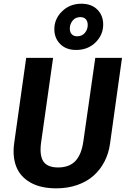

<svg xmlns="http://www.w3.org/2000/svg" viewBox="-20 -1006 685 1042"><path d="M421.9 -985.8Q476.1 -985.8 508.1 -954.1Q540 -922.4 540 -873Q540 -816.4 498.3 -775.6Q456.5 -734.9 393.1 -734.9Q338.9 -734.9 306.9 -766.8Q274.9 -798.8 274.9 -848.1Q274.9 -903.3 316.9 -944.6Q358.9 -985.8 421.9 -985.8ZM416 -913.1Q389.6 -913.1 374.3 -894.3Q358.9 -875.5 358.9 -851.1Q358.9 -831.1 369.4 -820.1Q379.9 -809.1 398.9 -809.1Q425.3 -809.1 440.7 -827.6Q456.1 -846.2 456.1 -870.1Q456.1 -890.6 445.6 -901.9Q435.1 -913.1 416 -913.1ZM642.1 -691.9 577.1 -226.1Q569.8 -173.3 547.1 -129.4Q524.4 -85.4 488.3 -53Q452.1 -20.5 399.9 -2.2Q347.7 16.1 285.2 16.1Q200.2 16.1 144.8 -15.6Q89.4 -47.4 68.1 -102.1Q46.9 -156.7 57.1 -230L122.1 -691.9H268.1L203.1 -232.9Q193.4 -163.1 215.3 -130.1Q237.3 -97.2 294.9 -97.2Q355.5 -97.2 388.7 -131.8Q421.9 -166.5 432.1 -236.8L497.1 -691.9Z"/></svg>

Font: FiraGO SemiBold
Style: Italic
Weight: 600
Italic angle: -8°
Designer: bBox Type GmbH
Foundry: bBox Type GmbH
Version: Version 1.001;PS 001.001;hotconv 1.0.88;makeotf.lib2.5.64775